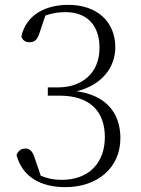

<svg xmlns="http://www.w3.org/2000/svg" viewBox="-20 -757 582 791"><path d="M249 14C381 14 476 -65 476 -188C476 -293 415 -365 296 -381C398 -406 455 -478 455 -562C455 -667 381 -737 261 -737C173 -737 89 -700 68 -607C73 -590 86 -583 101 -583C123 -583 134 -593 143 -622L167 -693C195 -703 221 -707 250 -707C340 -707 390 -651 390 -560C390 -456 318 -397 219 -397H177V-363H224C349 -363 412 -300 412 -192C412 -87 347 -16 234 -16C201 -16 174 -22 148 -33L124 -103C115 -133 104 -145 84 -145C67 -145 54 -135 48 -118C72 -30 145 14 249 14Z"/></svg>

Font: Noto Serif TC ExtraLight
Style: Regular
Weight: 200
Designer: Ryoko NISHIZUKA 西塚涼子 (kana & ideographs); Frank Grießhammer (Latin, Greek & Cyrillic); Wenlong ZHANG 张文龙 (bopomofo); San
Foundry: Adobe
Version: Version 2.001;hotconv 1.1.0;makeotfexe 2.6.0